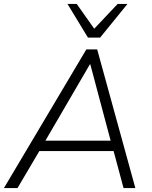

<svg xmlns="http://www.w3.org/2000/svg" viewBox="-31 -956 773 976"><path d="M-11 0 408 -705H463L657 0H597L543 -201L570 -188H139L176 -200L58 0ZM426 -629 194 -231 171 -241H556L534 -231L428 -629ZM416 -765 312 -936H359L448 -810L567 -936H617L478 -765Z"/></svg>

Font: Nunito Sans 12pt Light
Style: Italic
Weight: 300
Italic angle: -9°
Designer: Vernon Adams
Foundry: Vernon Adams
Version: Version 3.101;gftools[0.9.27]